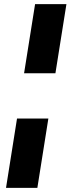

<svg xmlns="http://www.w3.org/2000/svg" viewBox="-20 -725 342 925"><path d="M96 -372 149 -705H300L247 -372ZM9 180 62 -154H213L160 180Z"/></svg>

Font: Nunito Sans 12pt ExtraBold
Style: Italic
Weight: 800
Italic angle: -9°
Designer: Vernon Adams
Foundry: Vernon Adams
Version: Version 3.101;gftools[0.9.27]